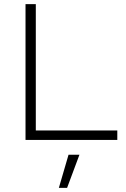

<svg xmlns="http://www.w3.org/2000/svg" viewBox="-20 -680 612 933"><path d="M550 -46V0H129H104V-660H154V-46ZM306 233H266L313 72H366Z"/></svg>

Font: Work Sans Light
Style: Regular
Weight: 300
Designer: Wei Huang
Foundry: Wei Huang
Version: Version 1.500